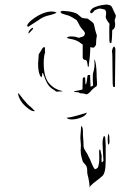

<svg xmlns="http://www.w3.org/2000/svg" viewBox="-20 -510 581 852"><path d="M388 -471Q408 -486 453 -490L467 -487Q472 -486 475.5 -480.5Q479 -475 483.5 -464Q488 -453 491 -448Q494 -444 494 -439L492 -430Q489 -424 489 -418Q489 -415 491 -407Q491 -394 490 -391Q488 -386 485 -382Q482 -378 478 -377Q478 -340 474 -319L467 -320Q465 -325 465 -345V-392Q465 -400 466 -404L456 -418Q455 -420 452 -425Q449 -430 449 -436Q451 -444 451 -455Q451 -458 447 -466Q444 -468 435.5 -470Q427 -472 421 -472Q414 -471 400 -464Q398 -461 393 -456Q388 -451 385 -451Q384 -451 379 -456Q382 -465 388 -471ZM380 -280Q379 -259 376.5 -241Q374 -223 374 -216Q374 -214 372 -214H370Q369 -217 367.5 -229.5Q366 -242 360 -244H358Q353 -244 350 -247.5Q347 -251 347 -254V-312Q345 -314 332.5 -322.5Q320 -331 304 -335Q295 -337 287 -338.5Q279 -340 279 -341L278 -343Q278 -346 286 -347.5Q294 -349 303 -348L314 -347L330 -342L338 -345Q341 -345 345.5 -347Q350 -349 352 -350Q357 -358 357 -361Q357 -368 346 -379Q344 -382 338.5 -388.5Q333 -395 332 -400Q331 -403 326 -410.5Q321 -418 320 -421Q315 -424 303 -431.5Q291 -439 281 -442Q275 -443 267 -446Q259 -449 254 -450Q253 -452 250.5 -454.5Q248 -457 248 -459Q248 -459 259 -462Q290 -460 306 -455L318 -451Q323 -449 332 -440.5Q341 -432 346 -430L370 -427Q374 -423 384.5 -416Q395 -409 397 -401Q402 -375 410 -352Q408 -343 407 -331.5Q406 -320 406 -311Q404 -307 401 -303.5Q398 -300 394 -298L381 -301ZM153 -422Q172 -437 202 -443Q204 -444 214 -446.5Q224 -449 231 -454Q222 -459 208 -459Q191 -459 166 -449Q150 -442 133 -430.5Q116 -419 106 -407Q101 -400 100.5 -396.5Q100 -393 105 -391Q120 -401 153 -422ZM106 -363Q106 -369 111.5 -376Q117 -383 124 -387Q125 -387 126 -385Q127 -383 126 -381Q124 -379 117.5 -371.5Q111 -364 106 -361ZM484 -302 486 -303Q488 -303 490 -299.5Q492 -296 492 -291Q492 -244 490 -124H484Q480 -128 480 -141Q479 -169 479 -219Q479 -262 478 -273Q478 -278 477 -281Q477 -286 479 -292.5Q481 -299 484 -302ZM152 -269 168 -295Q172 -301 175 -301Q176 -301 177.5 -300Q179 -299 180 -298Q179 -293 179.5 -285.5Q180 -278 180 -276Q178 -273 176 -260Q174 -247 174 -230Q174 -167 198.5 -139.5Q223 -112 258 -106Q256 -104 248.5 -104Q241 -104 238 -104L234 -103Q230 -103 226 -106Q222 -109 221 -110Q201 -121 191 -138Q181 -155 171 -185L168 -187Q168 -181 166.5 -175.5Q165 -170 165 -167L159 -172Q149 -191 149 -227Q149 -233 152 -269ZM346 -113 347 -158Q347 -163 349.5 -165.5Q352 -168 355 -167Q358 -166 358 -163L359 -138Q359 -137 360 -136Q361 -135 362 -136Q363 -138 365 -148Q366 -153 368 -172Q369 -177 371 -177.5Q373 -178 380 -177Q380 -157 382 -125L393 -130Q391 -161 392 -177Q392 -182 393.5 -187.5Q395 -193 396 -196Q401 -218 399 -237L398 -248L403 -237Q409 -211 409 -167Q409 -158 410 -151Q411 -144 411 -138Q411 -132 408 -127Q401 -123 392.5 -115.5Q384 -108 381 -103Q370 -92 363 -91Q353 -96 337 -96Q335 -96 330.5 -99Q326 -102 324 -101H319Q309 -101 308 -105Q324 -107 346 -113ZM74 -60Q84 -45 103.5 -29.5Q123 -14 135 -17L116 -36Q103 -45 89 -63Q83 -69 73.5 -82Q64 -95 61 -97Q59 -92 64 -79.5Q69 -67 74 -60ZM299 20Q319 20 341 11Q363 2 365 -10Q359 -8 325.5 2Q292 12 276 12Q280 20 299 20ZM337 93Q336 102 337.5 114.5Q339 127 339 135L338 158Q338 173 342 188Q346 203 347 206Q349 210 356 217.5Q363 225 364 229Q367 235 367 246Q367 258 368 263Q376 291 378 322Q378 315 407 293L420 283L433 272Q449 260 449 203V134L447 102Q447 99 445.5 96.5Q444 94 442 94Q440 94 439 98Q435 109 435 125Q435 138 437 168L439 204L433 210Q430 213 430.5 197.5Q431 182 431 180Q429 174 427.5 165Q426 156 424 153.5Q422 151 420 158Q420 164 420.5 190.5Q421 217 414 234Q408 240 401 241Q397 237 392 227Q387 217 385 211Q383 207 380.5 200Q378 193 375 189L368 174Q367 172 359.5 160.5Q352 149 351 141L350 115Q348 95 348 88V71L347 61Q347 55 340 48L339 66ZM466 118Q466 130 460 132Q458 120 458 110Q458 93 461 84Q464 85 465 95.5Q466 106 466 118Z"/></svg>

Font: BM Euljiro oraeorae
Style: Regular
Weight: 400
Designer: Bongjin Kim; Bomjun Kim; Myungsoo Han; Hyesun Chae; Mikyoung Jeong; Wujin Sim; Minjae Kang; Suwha Jang;
Foundry: Sandoll Inc.
Version: Version 1.000;hotconv 1.0.109;makeexe 2.5.65596